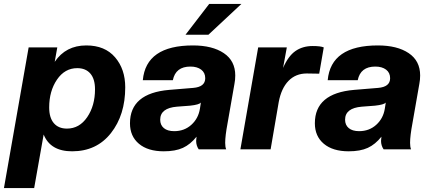

<svg xmlns="http://www.w3.org/2000/svg" viewBox="-56 -756 2174 972"><path d="M309 10Q199 10 165 -75L117 196H-36L89 -516H234L221 -443Q277 -526 381 -526Q475 -526 526.5 -466Q578 -406 578 -314Q578 -174 505.5 -82Q433 10 309 10ZM283 -105Q346 -105 385.5 -163Q425 -221 425 -304Q425 -356 401.5 -383.5Q378 -411 335 -411Q272 -411 232.5 -353Q193 -295 193 -212Q193 -160 216.5 -132.5Q240 -105 283 -105Z M773 10Q693 10 647.5 -28Q602 -66 602 -132Q602 -284 801 -301L922 -311Q983 -316 983 -360Q983 -388 962.5 -403.5Q942 -419 908 -419Q833 -419 819 -350H667Q683 -526 921 -526Q1019 -526 1077 -487Q1135 -448 1135 -374Q1135 -352 1131 -332L1096 -132Q1084 -68 1084 -33Q1084 -12 1089 0H950Q937 -19 937 -43Q937 -46 939 -64Q908 -25 870 -7.5Q832 10 773 10ZM826 -92Q877 -92 912.5 -124Q948 -156 956 -205L961 -237Q953 -226 906 -221L840 -216Q755 -209 755 -150Q755 -123 773.5 -107.5Q792 -92 826 -92ZM999 -580H883L1003 -736H1166Z M1314 0H1161L1251 -516H1396L1377 -412Q1403 -472 1439.5 -497.5Q1476 -523 1527 -523Q1567 -523 1583 -516L1560 -383L1497 -384Q1441 -384 1404.5 -346.5Q1368 -309 1355 -239Z M1709 10Q1629 10 1583.5 -28Q1538 -66 1538 -132Q1538 -284 1737 -301L1858 -311Q1919 -316 1919 -360Q1919 -388 1898.5 -403.5Q1878 -419 1844 -419Q1769 -419 1755 -350H1603Q1619 -526 1857 -526Q1955 -526 2013 -487Q2071 -448 2071 -374Q2071 -352 2067 -332L2032 -132Q2020 -68 2020 -33Q2020 -12 2025 0H1886Q1873 -19 1873 -43Q1873 -46 1875 -64Q1844 -25 1806 -7.5Q1768 10 1709 10ZM1762 -92Q1813 -92 1848.5 -124Q1884 -156 1892 -205L1897 -237Q1889 -226 1842 -221L1776 -216Q1691 -209 1691 -150Q1691 -123 1709.5 -107.5Q1728 -92 1762 -92Z"/></svg>

Font: Creato Display ExtraBold
Style: Italic
Weight: 800
Italic angle: -10°
Version: Version 1.000